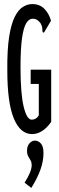

<svg xmlns="http://www.w3.org/2000/svg" viewBox="-20 -650 290 945"><path d="M138 10Q80 10 48 -67Q16 -144 16 -304Q15 -405 25 -469Q35 -533 53 -568Q71 -603 93.5 -616.5Q116 -630 139 -630Q175 -630 198 -607Q221 -584 231 -548L201 -497L196 -489L190 -492Q188 -501 188 -510.5Q188 -520 180 -535Q164 -558 141 -558Q123 -558 109.5 -536.5Q96 -515 88.5 -463Q81 -411 81 -319Q81 -189 96.5 -125Q112 -61 136 -61Q158 -61 171 -82V-237H131V-307H232V-50Q209 -18 185.5 -4Q162 10 138 10ZM134 275 101 249Q116 226 126 203Q136 180 136 162Q136 149 130.5 139.5Q125 130 119 119.5Q113 109 113 92Q113 69 125 55.5Q137 42 152 42Q168 42 181 56Q194 70 194 103Q194 144 178.5 186.5Q163 229 134 275Z"/></svg>

Font: Inconsolata UltraCondensed SemiBold
Style: Regular
Weight: 600
Width: 1
Monospace: yes
Designer: Raph Levien, Cyreal, Brenton Simpson
Foundry: Raph Levien, Cyreal, Google
Version: Version 3.001; ttfautohint (v1.8.2.53-6de2)